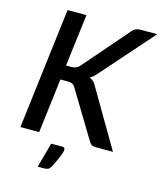

<svg xmlns="http://www.w3.org/2000/svg" viewBox="-132 -815 929 1105"><g transform="rotate(15 333.0 -262.5)"><path d="M43.5 0ZM205.5 -410H236Q253.5 -410 265.2 -415.2Q277 -420.5 287 -432L514.5 -694.5Q526 -709.5 539.2 -714.8Q552.5 -720 570 -720H666L396 -414Q375.5 -389 354.5 -379Q368 -373.5 378 -364.2Q388 -355 396 -339L595 0H496.5Q475.5 0 466.8 -6Q458 -12 452 -23L284.5 -300Q277.5 -313 267 -318.5Q256.5 -324 235 -324H195L155.5 0H43.5L131.5 -720.5H244ZM305 46.5Q315 46.5 318.2 51Q321.5 55.5 321.5 60.5Q321.5 66 319.5 74.5Q317.5 83 312.5 96.2Q307.5 109.5 298.5 128.5Q289.5 147.5 276 174Q269 186.5 259.8 190.5Q250.5 194.5 236.5 194.5H198.5L239.5 46.5Z"/></g></svg>

Font: Lato Semibold
Style: Italic
Weight: 600
Italic angle: -7°
Designer: Lukasz Dziedzic
Foundry: tyPoland Lukasz Dziedzic
Version: Version 2.006; 2014-01-15